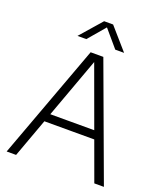

<svg xmlns="http://www.w3.org/2000/svg" viewBox="-167 -1055 995 1165"><g transform="rotate(20 330.0 -472.5)"><path d="M16 0 289 -740H371L644 0H582L323 -709.5H336L77 0ZM148.5 -250.5 163.5 -303H497L511.5 -250.5ZM180 -806 301.5 -945H359.5L481 -806H424L323 -924.5H338L237 -806Z"/></g></svg>

Font: Encode Sans SC Condensed Thin Light
Style: Regular
Weight: 300
Version: Version 3.002